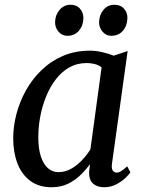

<svg xmlns="http://www.w3.org/2000/svg" viewBox="-20 -777 607 807"><path d="M451 -91.5Q447.5 -68.5 454.2 -60Q461 -51.5 470 -51.5Q479 -51.5 489.5 -58Q500 -64.5 514.5 -78L528 -53Q524 -45.5 508.8 -30.5Q493.5 -15.5 470 -2.8Q446.5 10 417 10Q388.5 10 371 -5.5Q353.5 -21 354.5 -55L358.5 -87.5Q341.5 -64 318.5 -41.5Q295.5 -19 265.5 -4.5Q235.5 10 197 10Q143 10 107 -17Q71 -44 53.2 -90.5Q35.5 -137 35.5 -196Q35.5 -245.5 49 -297.5Q62.5 -349.5 89 -397Q115.5 -444.5 154.5 -482.2Q193.5 -520 244.5 -542Q295.5 -564 358.5 -564Q382 -564 409.5 -557.8Q437 -551.5 458 -543L516.5 -562.5ZM407 -494Q394.5 -503.5 378.5 -507.8Q362.5 -512 344.5 -512Q304 -512 271.5 -493.8Q239 -475.5 214.8 -443.8Q190.5 -412 174 -371.8Q157.5 -331.5 149.2 -287.2Q141 -243 141 -200.5Q141 -152 151.8 -119.2Q162.5 -86.5 181.5 -70Q200.5 -53.5 225.5 -53.5Q248.5 -53.5 268.5 -62.5Q288.5 -71.5 305.5 -85.8Q322.5 -100 336.2 -116.5Q350 -133 360 -149ZM262.5 -626.5Q241 -626.5 226 -643.8Q211 -661 211.5 -685Q212.5 -715 230.8 -736Q249 -757 276.5 -757Q302.5 -757 316.5 -740.2Q330.5 -723.5 330.5 -701Q330 -669.5 311.8 -648Q293.5 -626.5 262.5 -626.5ZM447.5 -626.5Q426 -626.5 411 -643.8Q396 -661 396.5 -685Q397.5 -715 415.2 -736Q433 -757 461 -757Q487 -757 501.5 -740.2Q516 -723.5 515.5 -701Q515 -669.5 496.8 -648Q478.5 -626.5 447.5 -626.5Z"/></svg>

Font: Merriweather 28pt
Style: Italic
Weight: 400
Italic angle: -7.8°
Version: Version 2.101